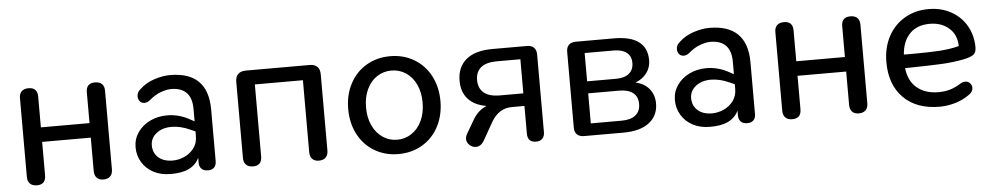

<svg xmlns="http://www.w3.org/2000/svg" viewBox="-34 -738 5104 987"><g transform="rotate(-5 2518.0 -244.5)"><path d="M77 -41V-447Q77 -470 89.5 -482Q102 -494 125 -494Q171 -494 171 -447V-288H422V-447Q422 -494 468 -494Q491 -494 503.5 -482Q516 -470 516 -447V-41Q516 -18 503.5 -5.5Q491 7 468 7Q446 7 434 -5.5Q422 -18 422 -41V-213H171V-41Q171 7 125 7Q102 7 89.5 -5.5Q77 -18 77 -41Z M647 -143Q647 -186 670.5 -220Q694 -254 734 -273.5Q774 -293 822 -293Q885 -293 942 -260L961 -250V-314Q961 -424 857 -426Q832 -426 801.5 -415Q771 -404 741 -378Q727 -367 713 -367Q698 -367 689 -377.5Q680 -388 680 -403Q680 -424 697 -438Q729 -469 773.5 -483.5Q818 -498 855 -498Q1051 -498 1051 -303V-37Q1051 -16 1040 -4.5Q1029 7 1008 7Q986 7 974.5 -4.5Q963 -16 963 -36V-62Q929 11 814 9Q764 9 726 -11.5Q688 -32 667.5 -67Q647 -102 647 -143ZM832 -59Q862 -59 891.5 -72Q921 -85 941 -111Q961 -137 961 -175V-198L936 -209Q886 -232 840 -232Q792 -232 761.5 -207.5Q731 -183 731 -146Q731 -107 758 -83Q785 -59 832 -59Z M1192 -41V-434Q1192 -460 1206 -473.5Q1220 -487 1246 -487H1575Q1601 -487 1614.5 -473.5Q1628 -460 1628 -434V-41Q1628 -18 1615.5 -5.5Q1603 7 1580 7Q1558 7 1546 -5.5Q1534 -18 1534 -41V-412H1286V-41Q1286 7 1240 7Q1217 7 1204.5 -5.5Q1192 -18 1192 -41Z M1753 -244Q1753 -316 1783 -373.5Q1813 -431 1867.5 -463.5Q1922 -496 1991 -496Q2060 -496 2114.5 -463.5Q2169 -431 2199 -373.5Q2229 -316 2229 -244Q2229 -171 2199 -113.5Q2169 -56 2114.5 -23.5Q2060 9 1991 9Q1922 9 1867.5 -23.5Q1813 -56 1783 -113.5Q1753 -171 1753 -244ZM2137 -244Q2137 -297 2118 -337.5Q2099 -378 2065.5 -400Q2032 -422 1991 -422Q1950 -422 1916.5 -400Q1883 -378 1864 -337.5Q1845 -297 1845 -244Q1845 -191 1864 -150.5Q1883 -110 1916.5 -87.5Q1950 -65 1991 -65Q2032 -65 2065.5 -87.5Q2099 -110 2118 -150.5Q2137 -191 2137 -244Z M2657 -38V-181H2592Q2525 -181 2486 -115L2432 -20Q2416 7 2390 7Q2372 7 2357.5 -6.5Q2343 -20 2343 -38Q2343 -50 2350 -63L2393 -136Q2405 -157 2423.5 -173.5Q2442 -190 2463 -198Q2402 -208 2369 -244Q2336 -280 2336 -339Q2336 -409 2382.5 -448Q2429 -487 2517 -487H2697Q2720 -487 2732.5 -474.5Q2745 -462 2745 -439V-38Q2745 -17 2733.5 -5Q2722 7 2701 7Q2657 7 2657 -38ZM2657 -246V-422H2536Q2481 -422 2453.5 -399.5Q2426 -377 2426 -335Q2426 -292 2453.5 -269Q2481 -246 2536 -246Z M2900 -48V-439Q2900 -462 2912.5 -474.5Q2925 -487 2949 -487H3145Q3316 -487 3316 -359Q3316 -322 3294.5 -293.5Q3273 -265 3236 -251Q3282 -241 3307 -210Q3332 -179 3332 -135Q3332 -72 3285 -36Q3238 0 3153 0H2949Q2925 0 2912.5 -12.5Q2900 -25 2900 -48ZM3245 -140Q3245 -178 3220 -197.5Q3195 -217 3148 -217H2989V-62H3148Q3195 -62 3220 -82Q3245 -102 3245 -140ZM3229 -353Q3229 -388 3205.5 -406.5Q3182 -425 3139 -425H2989V-279H3139Q3182 -279 3205.5 -298.5Q3229 -318 3229 -353Z M3430 -143Q3430 -186 3453.5 -220Q3477 -254 3517 -273.5Q3557 -293 3605 -293Q3668 -293 3725 -260L3744 -250V-314Q3744 -424 3640 -426Q3615 -426 3584.5 -415Q3554 -404 3524 -378Q3510 -367 3496 -367Q3481 -367 3472 -377.5Q3463 -388 3463 -403Q3463 -424 3480 -438Q3512 -469 3556.5 -483.5Q3601 -498 3638 -498Q3834 -498 3834 -303V-37Q3834 -16 3823 -4.5Q3812 7 3791 7Q3769 7 3757.5 -4.5Q3746 -16 3746 -36V-62Q3712 11 3597 9Q3547 9 3509 -11.5Q3471 -32 3450.5 -67Q3430 -102 3430 -143ZM3615 -59Q3645 -59 3674.5 -72Q3704 -85 3724 -111Q3744 -137 3744 -175V-198L3719 -209Q3669 -232 3623 -232Q3575 -232 3544.5 -207.5Q3514 -183 3514 -146Q3514 -107 3541 -83Q3568 -59 3615 -59Z M3975 -41V-447Q3975 -470 3987.5 -482Q4000 -494 4023 -494Q4069 -494 4069 -447V-288H4320V-447Q4320 -494 4366 -494Q4389 -494 4401.5 -482Q4414 -470 4414 -447V-41Q4414 -18 4401.5 -5.5Q4389 7 4366 7Q4344 7 4332 -5.5Q4320 -18 4320 -41V-213H4069V-41Q4069 7 4023 7Q4000 7 3987.5 -5.5Q3975 -18 3975 -41Z M4530 -243Q4530 -317 4560.5 -374.5Q4591 -432 4645.5 -464Q4700 -496 4769 -496Q4835 -496 4886 -467.5Q4937 -439 4965 -389.5Q4993 -340 4993 -279Q4993 -252 4977.5 -241Q4962 -230 4927 -223Q4872 -212 4810 -209Q4748 -206 4623 -204Q4631 -136 4674 -101Q4717 -66 4784 -66Q4816 -66 4843.5 -74Q4871 -82 4901 -101Q4912 -108 4925 -108Q4939 -108 4949 -98Q4959 -88 4959 -74Q4959 -53 4938 -39Q4907 -16 4866 -3.5Q4825 9 4783 9Q4665 9 4597.5 -58.5Q4530 -126 4530 -243ZM4671 -274Q4751 -274 4806.5 -277.5Q4862 -281 4908 -293Q4907 -352 4868 -386Q4829 -420 4769 -420Q4703 -420 4665.5 -381Q4628 -342 4623 -274Z"/></g></svg>

Font: SN Pro
Style: Regular
Weight: 400
Designer: Tobias Whetton
Foundry: Supernotes
Version: Version 1.003